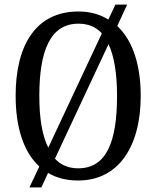

<svg xmlns="http://www.w3.org/2000/svg" viewBox="-20 -775 680 835"><path d="M151 -51 108 40H160L189 -23C226 -1 269 10 320 10C495 10 592 -137 592 -358C592 -493 557 -599 490 -662L533 -755H482L451 -690C414 -713 372 -725 321 -725C137 -725 48 -580 48 -359C48 -222 82 -114 151 -51ZM423 -630 190 -133C163 -186 151 -262 151 -358C151 -557 200 -672 321 -672C364 -672 397 -658 423 -630ZM320 -43C277 -43 244 -58 219 -85L452 -583C477 -529 489 -454 489 -358C489 -160 444 -43 320 -43Z"/></svg>

Font: Noto Serif Tamil Condensed
Style: Italic
Weight: 400
Width: 3
Italic angle: -12°
Designer: Indian Type Foundry, Tom Grace, and the Monotype Design Team
Foundry: Monotype Imaging Inc.
Version: Version 2.003